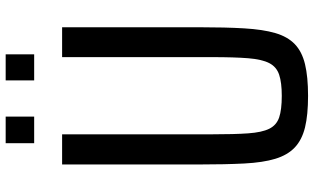

<svg xmlns="http://www.w3.org/2000/svg" viewBox="-240 -794 1133 694"><g transform="rotate(-90 327.0 -447.5)"><path d="M327 99Q258 99 213 88Q168 77 140.5 51Q113 25 99.5 -19.5Q86 -64 82.5 -132Q79 -200 79 -295V-790H188V-249Q188 -167 191.5 -117.5Q195 -68 208 -41.5Q221 -15 249 -5.5Q277 4 327 4Q375 4 403.5 -5.5Q432 -15 445.5 -41.5Q459 -68 463 -117.5Q467 -167 467 -249V-790H575V-295Q575 -200 571 -132Q567 -64 554 -19.5Q541 25 514 51Q487 77 441.5 88Q396 99 327 99ZM156 -891V-994H252V-891ZM383 -891V-994H477V-891Z"/></g></svg>

Font: Farlight84_Sys_V01
Style: Regular
Weight: 400
Designer: Ryoko NISHIZUKA  (kana, bopomofo & ideographs); Paul D. Hunt (Latin, Greek & Cyrillic); Sandoll Communications , Soo-you
Foundry: Adobe
Version: Version 2.004;October 29, 2024;FontCreator 14.0.0.2814 64-bi